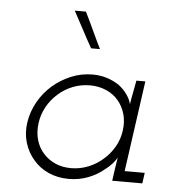

<svg xmlns="http://www.w3.org/2000/svg" viewBox="-48 -656 633 707"><g transform="rotate(5 269.0 -302.5)"><path d="M62 -187.6Q56 -147 66.7 -111.8Q77.4 -76.6 100.4 -50.2Q122.8 -23.2 156.6 -8Q190.3 7.2 231.7 7.2Q269.9 7.2 303.3 -5.7Q336.7 -18.6 361.7 -39.8Q376.8 -50.8 387.7 -63.1Q398.7 -75.3 404.9 -86.9Q403.3 -75.2 401.3 -64.2Q399.3 -53.2 397.7 -40.7L392 0H503.3L508.8 -39.4H434.6L481.7 -375H448.6Q444.8 -352.7 440.3 -330.6Q435.7 -308.6 432.5 -286.6Q428.3 -304.2 415.8 -322Q403.3 -339.8 384.3 -354.1Q364.7 -367.3 340.1 -375.4Q315.6 -383.4 286.1 -383.4Q244.7 -383.4 207 -367.7Q169.2 -352 138.8 -325.6Q108.4 -299.2 88.2 -263.2Q68 -227.2 62 -187.6ZM103.4 -188Q107.6 -220.3 123.4 -248.6Q139.1 -276.9 163.2 -298Q187.3 -319.5 217.1 -331.1Q246.9 -342.8 280.2 -342.8Q312.5 -342.8 339.7 -331.1Q366.9 -319.5 384.8 -298.4Q403 -277.3 411.2 -248.8Q419.3 -220.3 414.7 -187.6Q410.5 -155.1 394.4 -127.1Q378.3 -99.1 354.3 -78.6Q330.2 -57.1 299.8 -45.1Q269.3 -33 236.7 -33Q204.9 -33 179.3 -44.1Q153.7 -55.2 135.8 -74.7Q116 -95.6 107.4 -124.7Q98.8 -153.9 103.4 -188ZM241.3 -612H200.1Q218.3 -579 235.8 -545.5Q253.3 -512 272.1 -479H304.9Q288.5 -512 273.1 -545.5Q257.8 -579 241.3 -612Z"/></g></svg>

Font: Josefin Slab Thin
Style: Italic
Weight: 100
Italic angle: -12°
Designer: Santiago Orozco
Foundry: Typemade
Version: Version 2.000